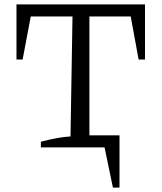

<svg xmlns="http://www.w3.org/2000/svg" viewBox="-20 -671 736 874"><path d="M55 -651H640V-400H611L575 -596H387V-55H524V183H494L456 0H166V-26Q201 -35 234.5 -41.5Q268 -48 301 -50L310 -596H120L83 -400H55Z"/></svg>

Font: Piazzolla 24pt
Style: Regular
Weight: 400
Designer: Juan Pablo del Peral
Foundry: Huerta Tipografica
Version: Version 2.005